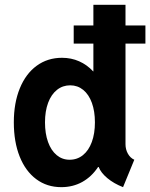

<svg xmlns="http://www.w3.org/2000/svg" viewBox="-20 -772 626 800"><path d="M585.9 -590.3H502.9V-171.4Q502.9 -149.4 512.9 -131.6Q522.9 -113.8 539.6 -106.4L492.7 7.8Q454.1 -7.3 427.2 -29.8Q400.4 -52.2 391.1 -76.2H388.7Q361.8 -35.6 322.8 -13.9Q283.7 7.8 235.4 7.8Q175.8 7.8 131.1 -25.4Q86.4 -58.6 62 -119.6Q37.6 -180.7 37.6 -262.2Q37.6 -342.8 62.5 -403.8Q87.4 -464.8 132.8 -498Q178.2 -531.2 238.3 -531.2Q276.9 -531.2 309.8 -516.6Q342.8 -502 368.2 -474.6H369.1V-590.3H287.1V-666H369.1V-752H502.9V-666H585.9ZM375.5 -262.2Q375.5 -308.6 362.8 -343.5Q350.1 -378.4 326.7 -397.5Q303.2 -416.5 272.5 -416.5Q241.2 -416.5 217.3 -397.5Q193.4 -378.4 180.4 -343.5Q167.5 -308.6 167.5 -262.2Q167.5 -215.3 180.2 -180.2Q192.9 -145 216.1 -125.7Q239.3 -106.4 270 -106.4Q301.8 -106.4 325.7 -125.7Q349.6 -145 362.5 -180.2Q375.5 -215.3 375.5 -262.2Z"/></svg>

Font: Reddit Mono
Style: Bold
Weight: 700
Designer: Stephen Hutchings
Foundry: Reddit
Version: Version 1.009